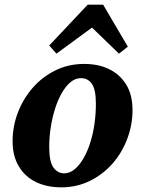

<svg xmlns="http://www.w3.org/2000/svg" viewBox="-20 -788 617 823"><path d="M243 15Q182 15 135.5 -7Q89 -29 61.5 -73.5Q34 -118 34 -183Q34 -247 57 -306.5Q80 -366 121 -412.5Q162 -459 218 -486.5Q274 -514 341 -514Q402 -514 448 -491.5Q494 -469 521 -425.5Q548 -382 548 -316Q548 -253 525.5 -193Q503 -133 462 -86.5Q421 -40 365 -12.5Q309 15 243 15ZM255 -45Q279 -45 300 -62.5Q321 -80 338 -109.5Q355 -139 367 -177Q379 -215 385 -257.5Q391 -300 391 -343Q391 -404 374 -428.5Q357 -453 327 -453Q303 -453 282.5 -436Q262 -419 245 -389.5Q228 -360 216 -322Q204 -284 197.5 -242Q191 -200 191 -158Q191 -95 209 -70Q227 -45 255 -45ZM490 -558 339 -704H421L222 -558L191 -593L356 -768H422L528 -588Z"/></svg>

Font: Source Serif 4
Style: Bold Italic
Weight: 700
Italic angle: -12°
Designer: Frank Grießhammer
Foundry: Adobe Systems Incorporated
Version: Version 4.004;hotconv 1.0.116;makeotfexe 2.5.65601